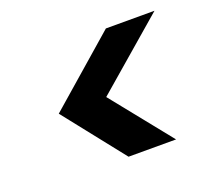

<svg xmlns="http://www.w3.org/2000/svg" viewBox="-85 -686 752 672"><g transform="rotate(-20 291.0 -349.5)"><path d="M548 -574 286 -348 465 -125H288L110 -350L367 -574Z"/></g></svg>

Font: DM Sans 20pt ExtraBold
Style: Italic
Weight: 800
Italic angle: -10°
Version: Version 4.004;gftools[0.9.30]